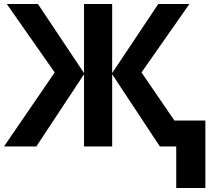

<svg xmlns="http://www.w3.org/2000/svg" viewBox="-20 -734 1069 962"><path d="M929 -714 689 -371 854 -130H1009V208H863V0H781L542 -362V0H401V-362L162 0H0L254 -371L14 -714H170L401 -368V-714H542V-368L773 -714Z"/></svg>

Font: Noto IKEA Simplified Chinese
Style: Bold
Weight: 700
Designer: Monotype Design Team
Foundry: Monotype Imaging Inc.
Version: Version 1.100